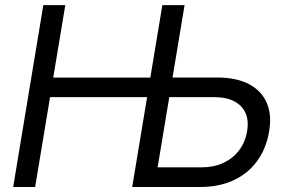

<svg xmlns="http://www.w3.org/2000/svg" viewBox="-20 -748 1142 768"><path d="M32.7 0 153.3 -727.5H241.2L192.9 -437.5H623.5L610.8 -359.4H180.2L120.6 0ZM647 -438H848.6Q924.8 -438 975.1 -411.9Q1025.4 -385.7 1046.6 -337.4Q1067.9 -289.1 1056.6 -223.1Q1045.4 -154.8 1009 -104.5Q972.7 -54.2 914.6 -27.1Q856.4 0 780.3 0H508.8L629.4 -727.5H718.3L610.4 -78.6H786.1Q835 -78.6 873 -96.2Q911.1 -113.8 936 -146.2Q960.9 -178.7 968.3 -222.7Q975.6 -265.1 962.2 -295.7Q948.7 -326.2 917 -342.8Q885.3 -359.4 836.9 -359.4H634.3Z"/></svg>

Font: Inter 28pt
Style: Italic
Weight: 400
Italic angle: -9.3988°
Designer: Rasmus Andersson
Foundry: rsms
Version: Version 4.001;git-66647c0bb